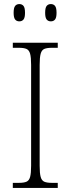

<svg xmlns="http://www.w3.org/2000/svg" viewBox="-20 -924 348 944"><path d="M43 0V-25H73Q97 -25 110 -30.5Q123 -36 128 -54Q133 -72 133 -109V-605Q133 -642 128 -660Q123 -678 110 -683.5Q97 -689 73 -689H43V-714H264V-689H235Q211 -689 198 -683.5Q185 -678 180 -660Q175 -642 175 -605V-109Q175 -72 180 -54Q185 -36 198 -30.5Q211 -25 235 -25H264V0ZM230 -819Q217 -819 209.5 -828Q202 -837 202 -861Q202 -886 209.5 -895Q217 -904 230 -904Q243 -904 250.5 -895Q258 -886 258 -861Q258 -837 250.5 -828Q243 -819 230 -819ZM75 -819Q62 -819 54.5 -828Q47 -837 47 -861Q47 -886 54.5 -895Q62 -904 75 -904Q88 -904 95.5 -895Q103 -886 103 -861Q103 -837 95.5 -828Q88 -819 75 -819Z"/></svg>

Font: Noto Serif Tamil SemiCondensed ExtraLight
Style: Italic
Weight: 200
Width: 4
Italic angle: -12°
Designer: Indian Type Foundry, Tom Grace, and the Monotype Design Team
Foundry: Monotype Imaging Inc.
Version: Version 2.003; ttfautohint (v1.8.4.7-5d5b)